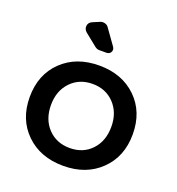

<svg xmlns="http://www.w3.org/2000/svg" viewBox="-135 -858 896 972"><g transform="rotate(20 312.5 -372.0)"><path d="M344 -650Q354 -636 347 -622.5Q340 -609 323 -609H284Q273 -609 262 -617L196 -670Q179 -684 181.5 -703Q184 -722 204 -730L242 -746Q253 -750 265.5 -746.5Q278 -743 284 -734ZM313 -536Q436 -536 513 -461.5Q590 -387 590 -266Q590 -146 513 -71Q436 4 313 4Q189 4 112 -71Q35 -146 35 -266Q35 -387 112 -461.5Q189 -536 313 -536ZM313 -437Q241 -437 195.5 -389Q150 -341 150 -265Q150 -188 195.5 -140Q241 -92 313 -92Q385 -92 430 -140Q475 -188 475 -265Q475 -341 429.5 -389Q384 -437 313 -437Z"/></g></svg>

Font: Trueno
Style: Round
Weight: 400
Designer: Julieta Ulanovsky, Jasper
Foundry: Julieta Ulanovsky, Cannot Into Space Fonts
Version: Version 3.001